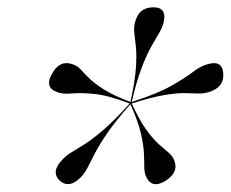

<svg xmlns="http://www.w3.org/2000/svg" viewBox="-20 -784 617 513"><path d="M422.5 -301Q386.5 -278.5 370.5 -311.5Q365.5 -323 365.5 -338.2Q365.5 -353.5 364.5 -375.5Q363.5 -397.5 356 -429.2Q348.5 -461 328.5 -505.5Q289 -461 267.2 -429.2Q245.5 -397.5 234 -375.2Q222.5 -353 215 -338Q207.5 -323 197 -311.5Q165.5 -278.5 139.5 -301.5Q115 -325 147 -358Q157.5 -369 172.2 -377.8Q187 -386.5 207.8 -399.8Q228.5 -413 257.5 -438Q286.5 -463 326.5 -507.5Q267 -530 230 -533.2Q193 -536.5 170.5 -534.2Q148 -532 132.5 -538Q97.5 -550.5 119.5 -588Q140.5 -625 175 -612Q187 -608 196 -598Q205 -588 219 -574.2Q233 -560.5 258.5 -544.5Q284 -528.5 328.5 -511.5Q340.5 -566 343 -601.2Q345.5 -636.5 343.2 -658.2Q341 -680 339 -694.8Q337 -709.5 340.5 -723.5Q350.5 -764.5 389.5 -764.5Q427 -764.5 417 -723.5Q413.5 -709.5 404.5 -694.8Q395.5 -680 383.2 -658Q371 -636 357.8 -601Q344.5 -566 332 -511.5Q401.5 -534 438.2 -555Q475 -576 494.8 -591.2Q514.5 -606.5 533 -612Q574.5 -625 576.5 -587Q579 -550.5 538 -538Q524 -533.5 509.2 -534.2Q494.5 -535 473 -535.2Q451.5 -535.5 417.8 -529.8Q384 -524 332 -507.5Q352.5 -463 370.5 -438Q388.5 -413 403.5 -399.5Q418.5 -386 429 -377.5Q439.5 -369 444.5 -358Q459.5 -324.5 422.5 -301Z"/></svg>

Font: Fraunces 144pt S000
Style: Italic
Weight: 400
Italic angle: -16°
Version: Version 1.000; ttfautohint (v1.8.3)